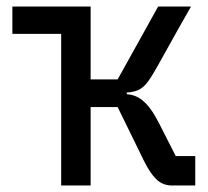

<svg xmlns="http://www.w3.org/2000/svg" viewBox="-20 -570 640 590"><path d="M168 -466H18V-550H258.5V-326H341.5L466 -550H567Q546.5 -514.5 526.2 -478.2Q506 -442 490.5 -414Q456.5 -352 441.5 -329Q426.5 -306 411.5 -296.8Q396.5 -287.5 369.5 -285.5V-280.5Q397 -278.5 416.8 -262.5Q436.5 -246.5 452 -221Q467.5 -195.5 491.5 -146.5L520 -90.5H580V0H508Q480.5 0 461 -18.5Q441.5 -37 422 -76.5L341.5 -241H258.5V0H168Z"/></svg>

Font: JuliaMono
Style: Regular
Weight: 400
Monospace: yes
Designer: cormullion
Foundry: corm
Version: Version 0.055; ttfautohint (v1.8.4)